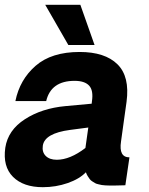

<svg xmlns="http://www.w3.org/2000/svg" viewBox="-22 -770 619 798"><path d="M371 -583H262L166 -750H312ZM481 -182Q471 -116 516 -116L499 0Q494 0 480.5 0.5Q467 1 459 1Q458 1 445.5 1Q433 1 430 1Q427 1 416 0.5Q405 0 401 -1Q397 -2 387.5 -4Q378 -6 374 -8.5Q370 -11 362.5 -15.5Q355 -20 351 -25.5Q347 -31 342.5 -38Q338 -45 335 -54Q308 -26 259 -9Q210 8 156 8Q75 8 32 -35Q-11 -78 0 -156Q11 -229 81.5 -274.5Q152 -320 250 -329L359 -339L360 -348Q367 -394 348.5 -414Q330 -434 288 -434Q190 -434 170 -350H42Q60 -439 126 -496.5Q192 -554 309 -554Q414 -554 466 -503Q518 -452 504 -347Q500 -320 492.5 -265Q485 -210 481 -182ZM333 -155 345 -240 269 -230Q164 -216 156 -165Q152 -138 168 -122Q184 -106 214 -106Q269 -106 333 -155Z"/></svg>

Font: Oakes Grotesk Bold
Style: Italic
Weight: 700
Italic angle: -8°
Designer: Samuel Oakes
Foundry: Samuel Oakes
Version: Version 1.000;PS 001.000;hotconv 1.0.88;makeotf.lib2.5.64775